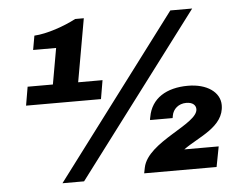

<svg xmlns="http://www.w3.org/2000/svg" viewBox="-51 -764 1102 840"><g transform="rotate(-5 500.0 -344.0)"><path d="M190 12H285L822 -700H726ZM61 -340H390L404 -422H297L346 -699H308C257 -672 180 -645 124 -642L113 -580H214L186 -422H75ZM550 0H868L885 -89H734C801 -138 914 -172 914 -268C914 -325 857 -365 774 -365C679 -365 612 -324 598 -243C597 -239 596 -235 596 -230H695L697 -241C702 -269 726 -291 760 -291C790 -291 802 -276 802 -260C802 -194 578 -137 555 -25Z"/></g></svg>

Font: Archivo Black
Style: Italic
Weight: 900
Italic angle: -10°
Designer: Hector Gatti
Foundry: Omnibus-Type
Version: Version 2.001